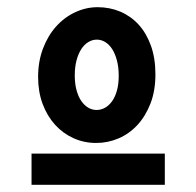

<svg xmlns="http://www.w3.org/2000/svg" viewBox="-20 -659 540 529"><path d="M85 -446.8Q85 -489.7 98.4 -525.1Q111.8 -560.5 134.5 -585.9Q157.2 -611.3 187 -625.2Q216.8 -639.2 249 -639.2Q282.2 -639.2 311.3 -627Q340.3 -614.7 361.8 -591.3Q383.3 -567.9 395.8 -533.2Q408.2 -498.5 408.2 -454.1Q408.2 -409.2 394.8 -374.3Q381.3 -339.4 358.9 -314.9Q336.4 -290.5 306.9 -277.8Q277.3 -265.1 245.1 -265.1Q211.4 -265.1 182.4 -278.3Q153.3 -291.5 131.6 -315.4Q109.9 -339.4 97.4 -372.8Q85 -406.2 85 -446.8ZM247.1 -549.8Q234.4 -549.8 223.4 -543.2Q212.4 -536.6 204.1 -523.9Q195.8 -511.2 190.9 -492.9Q186 -474.6 186 -451.2Q186 -428.2 190.9 -410.4Q195.8 -392.6 204.1 -380.6Q212.4 -368.7 223.1 -362.3Q233.9 -356 246.1 -356Q258.3 -356 269.3 -362.1Q280.3 -368.2 288.8 -380.1Q297.4 -392.1 302.2 -409.7Q307.1 -427.2 307.1 -450.2Q307.1 -473.6 302.2 -492.2Q297.4 -510.7 289.1 -523.7Q280.8 -536.6 269.8 -543.2Q258.8 -549.8 247.1 -549.8ZM66.9 -235.8H434.1V-149.9H66.9Z"/></svg>

Font: InconsolataGo
Style: Bold
Weight: 700
Designer: Raph Levien, Kirill Tkachev(cyreal.org)
Foundry: Raph Levien, Kirill Tkachev(cyreal.org)
Version: Version 1.015; ttfautohint (v0.92) -l 8 -r 50 -G 200 -x 14 -